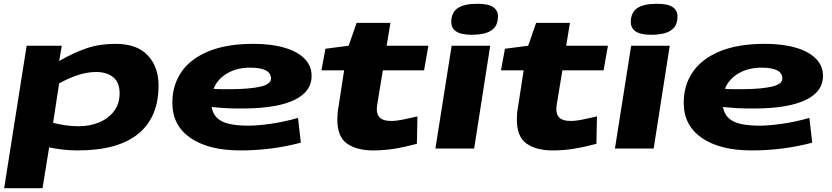

<svg xmlns="http://www.w3.org/2000/svg" viewBox="-20 -786 4403 1016"><path d="M2 210 121 -544H307L293 -463Q369 -507 438 -530.5Q507 -554 591 -554Q705 -554 762 -493Q819 -432 819 -334Q819 -165 711 -77.5Q603 10 391 10Q347 10 308 5Q269 0 240 -6L205 210ZM397 -118Q456 -118 505 -138.5Q554 -159 583.5 -198Q613 -237 613 -292Q613 -350 579 -377.5Q545 -405 489 -405Q441 -405 391.5 -388.5Q342 -372 293 -345L261 -136Q288 -129 322.5 -123.5Q357 -118 397 -118Z M1572 -31Q1497 -11 1416.5 -0.5Q1336 10 1252 10Q1084 10 988 -56Q892 -122 892 -242Q892 -336 940.5 -406Q989 -476 1084.5 -515Q1180 -554 1322 -554Q1415 -554 1484 -534Q1553 -514 1591 -476Q1629 -438 1629 -384Q1629 -302 1539.5 -258Q1450 -214 1278 -212Q1224 -211 1180 -213.5Q1136 -216 1100 -220Q1108 -169 1152.5 -145Q1197 -121 1297 -121Q1340 -121 1409.5 -130.5Q1479 -140 1557 -162ZM1304 -428Q1234 -428 1182.5 -398Q1131 -368 1110 -316Q1132 -314 1156 -314Q1180 -314 1206 -314Q1306 -315 1360 -328Q1414 -341 1414 -370Q1414 -428 1304 -428Z M2189 -170 2186 -25Q2123 -8 2067.5 1Q2012 10 1955 10Q1868 10 1816.5 -26Q1765 -62 1765 -154Q1765 -169 1766.5 -187.5Q1768 -206 1772 -225L1801 -414H1681L1702 -528L1825 -544L1867 -665H2046L2026 -544H2247L2224 -414H2006L1976 -232Q1975 -225 1974.5 -218.5Q1974 -212 1974 -206Q1974 -178 1991.5 -162Q2009 -146 2049 -146Q2078 -146 2111.5 -153Q2145 -160 2189 -170Z M2506 -766Q2564 -766 2589.5 -748.5Q2615 -731 2615 -700Q2615 -660 2596 -639Q2577 -618 2546 -610Q2515 -602 2477 -602Q2420 -602 2394 -619.5Q2368 -637 2368 -669Q2368 -720 2402 -743Q2436 -766 2506 -766ZM2284 0 2370 -544H2574L2489 0Z M3139 -170 3136 -25Q3073 -8 3017.5 1Q2962 10 2905 10Q2818 10 2766.5 -26Q2715 -62 2715 -154Q2715 -169 2716.5 -187.5Q2718 -206 2722 -225L2751 -414H2631L2652 -528L2775 -544L2817 -665H2996L2976 -544H3197L3174 -414H2956L2926 -232Q2925 -225 2924.5 -218.5Q2924 -212 2924 -206Q2924 -178 2941.5 -162Q2959 -146 2999 -146Q3028 -146 3061.5 -153Q3095 -160 3139 -170Z M3456 -766Q3514 -766 3539.5 -748.5Q3565 -731 3565 -700Q3565 -660 3546 -639Q3527 -618 3496 -610Q3465 -602 3427 -602Q3370 -602 3344 -619.5Q3318 -637 3318 -669Q3318 -720 3352 -743Q3386 -766 3456 -766ZM3234 0 3320 -544H3524L3439 0Z M4278 -31Q4203 -11 4122.5 -0.5Q4042 10 3958 10Q3790 10 3694 -56Q3598 -122 3598 -242Q3598 -336 3646.5 -406Q3695 -476 3790.5 -515Q3886 -554 4028 -554Q4121 -554 4190 -534Q4259 -514 4297 -476Q4335 -438 4335 -384Q4335 -302 4245.5 -258Q4156 -214 3984 -212Q3930 -211 3886 -213.5Q3842 -216 3806 -220Q3814 -169 3858.5 -145Q3903 -121 4003 -121Q4046 -121 4115.5 -130.5Q4185 -140 4263 -162ZM4010 -428Q3940 -428 3888.5 -398Q3837 -368 3816 -316Q3838 -314 3862 -314Q3886 -314 3912 -314Q4012 -315 4066 -328Q4120 -341 4120 -370Q4120 -428 4010 -428Z"/></svg>

Font: Georama ExtraExtended
Style: Bold Italic
Weight: 700
Width: 8
Italic angle: -9°
Designer: Jean-Baptiste Levee
Foundry: Production Type
Version: Version 1.000